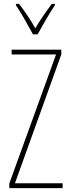

<svg xmlns="http://www.w3.org/2000/svg" viewBox="-20 -970 363 990"><path d="M150 -793H174C200 -840 234 -900 263 -943V-950H247C213 -904 188 -868 162 -824C138 -868 104 -917 78 -950H62V-943C84 -912 123 -843 150 -793ZM303 0V-25H57L296 -689V-714H40V-689H269L28 -24V0Z"/></svg>

Font: Noto Sans Khmer UI ExtraCondensed Thin
Style: Regular
Weight: 100
Width: 2
Designer: Danh Hong and the Monotype Design Team
Foundry: Monotype Imaging Inc.
Version: Version 2.002